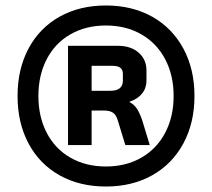

<svg xmlns="http://www.w3.org/2000/svg" viewBox="-20 -699 773 700"><path d="M44 -349Q44 -447 84 -522Q124 -597 197 -638Q270 -679 366 -679Q462 -679 535 -638Q608 -597 648.5 -522Q689 -447 689 -349Q689 -251 648.5 -176Q608 -101 535 -60Q462 -19 366 -19Q270 -19 197 -60Q124 -101 84 -176Q44 -251 44 -349ZM613 -349Q613 -425 582 -483.5Q551 -542 495 -574Q439 -606 366 -606Q293 -606 237 -574Q181 -542 150.5 -483.5Q120 -425 120 -349Q120 -273 150.5 -214.5Q181 -156 237 -124Q293 -92 366 -92Q439 -92 495 -124Q551 -156 582 -214.5Q613 -273 613 -349ZM228 -532H410Q457 -532 485.5 -507Q514 -482 514 -442V-405Q514 -378 498 -358Q482 -338 452 -328V-327Q469 -318 479 -303Q489 -288 498 -262L526 -170H437L410 -258Q404 -280 392 -288Q380 -296 360 -296H314V-170H228ZM382 -368Q428 -368 428 -405V-430Q428 -459 391 -459H314V-368Z"/></svg>

Font: Bai Jamjuree SemiBold
Style: Regular
Weight: 600
Version: Version 1.000; ttfautohint (v1.6)